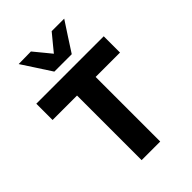

<svg xmlns="http://www.w3.org/2000/svg" viewBox="-276 -1082 1197 1197"><g transform="rotate(-45 323.0 -483.5)"><path d="M241 0Q241 -57.5 241 -111.5Q241 -165.5 241 -232.5V-448.5Q241 -517.5 241 -573Q241 -628.5 241 -687L303 -569.5H208.5Q152 -569.5 108.5 -569.5Q65 -569.5 25.5 -569.5V-713H620V-569.5Q581 -569.5 537.5 -569.5Q494 -569.5 437 -569.5H342.5L405 -687Q405 -628.5 405 -573Q405 -517.5 405 -448.5V-232.5Q405 -165.5 405 -111.5Q405 -57.5 405 0ZM246.5 -775Q215.5 -823.5 184.2 -871Q153 -918.5 122.5 -965.5L232 -967Q259.5 -933.5 286.8 -900.5Q314 -867.5 342 -833H304.5Q332 -867 359.2 -899.8Q386.5 -932.5 413 -965H523.5Q493 -918.5 462 -871Q431 -823.5 400 -775Z"/></g></svg>

Font: Commissioner Thin
Style: Bold
Weight: 700
Version: Version 1.001;gftools[0.9.23]